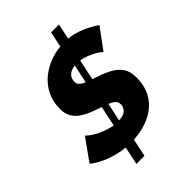

<svg xmlns="http://www.w3.org/2000/svg" viewBox="-280 -933 1175 1175"><g transform="rotate(-45 307.5 -346.0)"><path d="M231 -79 300 -78 258 123H188ZM247 -97 356 -610 404 -622 292 -95ZM388 -815H456L419 -637L348 -625ZM529 -502Q528 -507 513.5 -517.5Q499 -528 475.5 -540Q452 -552 423 -561Q394 -570 364 -570Q336 -570 316 -561.5Q296 -553 285.5 -537.5Q275 -522 275 -500Q275 -481 289.5 -468.5Q304 -456 331 -446.5Q358 -437 394 -424Q445 -408 483 -386.5Q521 -365 542 -333.5Q563 -302 563 -252Q563 -181 536.5 -131Q510 -81 466 -50.5Q422 -20 367.5 -6Q313 8 257 8Q183 8 110 -15.5Q37 -39 -14 -80L88 -223Q91 -218 108 -204.5Q125 -191 153 -176.5Q181 -162 216.5 -151Q252 -140 291 -140Q339 -140 359 -158Q379 -176 379 -203Q379 -226 359.5 -240Q340 -254 308 -265Q276 -276 238 -289Q191 -306 159 -327Q127 -348 111 -376.5Q95 -405 95 -444Q95 -509 120.5 -559.5Q146 -610 189.5 -644.5Q233 -679 287.5 -697.5Q342 -716 400 -716Q449 -716 491 -704Q533 -692 568 -674Q603 -656 629 -638Z"/></g></svg>

Font: Raleway Thin ExtraBold
Style: Italic
Weight: 800
Italic angle: -12°
Version: Version 4.026